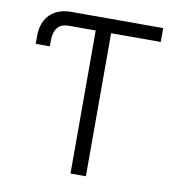

<svg xmlns="http://www.w3.org/2000/svg" viewBox="-80 -779 789 852"><g transform="rotate(10 314.5 -353.5)"><path d="M586.9 -644.5H363.3V0H293.9V-644.5H171.9Q105.5 -644.5 105.5 -563.5V-540H42V-577.1Q42 -616.7 57.6 -646Q73.2 -675.3 102.5 -691.2Q131.8 -707 171.9 -707H586.9Z"/></g></svg>

Font: Pretendard Light
Style: Regular
Weight: 300
Designer: Base glyphs from Inter by Rasmus Andersson; Hangeul glyphs from Noto Sans CJK(Source Han Sans) by Jang Soo-young and Kan
Foundry: Kil Hyung-jin
Version: Version 1.309